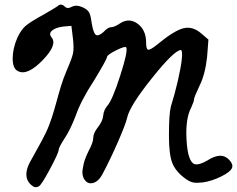

<svg xmlns="http://www.w3.org/2000/svg" viewBox="-20 -816 1006 815"><path d="M168.2 -755.9C127.5 -733.7 100.8 -716.9 87.8 -705.4C74.9 -693.8 63.4 -677 53.2 -654.8C40.3 -624.3 33.8 -595.2 33.8 -567.6C33.8 -539.9 40.8 -522.3 54.6 -515C81.4 -499.3 117.4 -515 162.6 -562C204.2 -605.4 216.2 -637.2 198.6 -657.6C190.3 -667.7 191 -677.2 200.7 -685.9C210.4 -694.7 226.3 -700.5 248.5 -703.3L283.1 -706.2L290 -649.4C292.8 -623.6 292.8 -603.7 290 -589.9C287.3 -576 278 -551.1 262.4 -515.1C225.6 -430.7 214.9 -337.4 174.9 -253.1C164.8 -232 153.5 -211.5 142.2 -191.1C130.8 -170.5 119.4 -149.9 108 -129.3C88.3 -93.7 80.8 -51 120.6 -24.8C127.4 -20.3 135.5 -20.3 144.6 -24.9C152 -28.6 167.7 -52.8 191.7 -97.6C215.7 -142.4 228.2 -169.8 229.1 -180C229.1 -186.5 237.5 -202.6 254.1 -228.5C269.7 -251.5 285.4 -283.4 301.1 -324C315.9 -367.4 341.8 -417.2 378.7 -473.5C415.6 -534.5 434.1 -567.9 434.1 -573.9C434.1 -579.9 447 -589.4 472.8 -602.3C498.7 -615.2 513 -619.4 515.8 -614.8C521.3 -604.6 512.8 -564.5 490.1 -494.3C467.5 -424.2 449.3 -381.6 435.4 -366.9C425.3 -354.9 419.5 -341.1 418.1 -325.3C416.7 -309.7 409.1 -293 395.3 -275.5C382.3 -258.9 375.9 -244.1 375.9 -231.2C375.9 -218.2 369.4 -199.8 356.5 -175.8C343.5 -149.9 335.7 -127.8 333 -109.3C327.4 -86.2 329.3 -67.8 338.5 -53.9C347.7 -40.1 360 -35.2 375.2 -39.4C390.4 -43.5 403.6 -55.8 414.6 -76.1C436.8 -117.7 458.9 -163.8 481.1 -214.6C503.2 -265.3 516.1 -299.5 519.9 -317C527.2 -350.3 562.5 -406.3 625.8 -485.3C689 -564.2 729.8 -603.7 748.3 -603.7C752.9 -600.9 754.1 -588.2 751.8 -565.6C749.5 -543 743.9 -512.5 735.2 -474.2C726.4 -435.9 716.5 -399.2 705.4 -364.1C699.9 -343.8 697.1 -302.3 697.1 -239.5C697.1 -187.8 701.7 -149.7 711 -125.3C720.2 -100.8 738.6 -78.4 766.3 -58.1C779.3 -48.8 790.4 -43.3 799.6 -41.5C808.8 -39.6 822.2 -39.6 839.7 -41.5C865.6 -45.1 891.7 -53.5 918 -66.4C944.3 -79.3 959.7 -91.3 964.4 -102.4C969 -112.5 965.5 -123.8 954 -136.3C942.4 -148.8 929.7 -155 915.9 -155C899.3 -155 880.3 -148.1 859.1 -134.2C836.9 -121.3 819.4 -116.2 806.5 -119C787.1 -125.4 775.6 -159.2 771.9 -220.1C768.2 -281 774.6 -327.2 791.3 -358.6C799.6 -377 803.7 -389 803.7 -394.6C803.7 -400.1 811.6 -419.5 827.3 -452.7C843 -484.1 853.6 -524.7 859.1 -574.5L864.7 -647.9L834.2 -674.2C809.3 -695.5 783.6 -702.6 757.3 -695.7C731 -688.8 693.8 -665.5 645.9 -625.8C627.4 -611 615.2 -604.1 609.2 -605C603.2 -605.9 600.2 -616.1 600.2 -635.5C600.2 -671.4 587.9 -698.2 563.5 -715.8C539 -733.3 513.9 -733.3 488 -715.8C472.3 -705.6 460.1 -700.5 451.3 -700.5C442.5 -700.5 431.7 -693.6 418.8 -679.7C404 -666.8 393.2 -663.1 386.2 -668.6C379.3 -674.2 373.5 -691.3 368.9 -719.9C366.1 -741.1 362.7 -755.4 358.5 -762.8C354.4 -770.2 346.3 -777.1 334.3 -783.6C314.9 -792.8 298.7 -794.2 285.8 -787.7C272.9 -780.3 262.8 -780.3 255.4 -787.7C244.3 -798.8 233.7 -799.3 223.5 -789.1C219.9 -786.4 201.4 -775.3 168.2 -755.9Z"/></svg>

Font: Beth Ellen
Style: Regular
Weight: 400
Version: Version 1.015;Fontself Maker 2.1.2